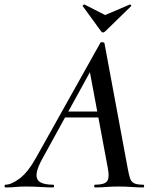

<svg xmlns="http://www.w3.org/2000/svg" viewBox="-58 -822 681 842"><path d="M-34 0Q-38 0 -38 -6Q-38 -12 -34 -12Q-8 -12 28.5 -39.5Q65 -67 101 -132L382 -634Q384 -638 391.5 -637Q399 -636 400 -633L502 -84Q507 -57 512 -41Q517 -25 530 -18.5Q543 -12 570 -12Q574 -12 574 -6Q574 0 570 0Q545 0 519 -2Q493 -4 462 -4Q432 -4 408 -2Q384 0 359 0Q355 0 355 -6Q355 -12 359 -12Q400 -12 411.5 -27Q423 -42 415 -84L333 -523L379 -583L130 -130Q105 -86 102.5 -60Q100 -34 118.5 -23Q137 -12 175 -12Q179 -12 179 -6Q179 0 174 0Q152 0 120 -2Q88 -4 58 -4Q29 -4 10.5 -2Q-8 0 -34 0ZM209 -307 224 -333H411L413 -307ZM385 -685 305 -795Q304 -797 307 -800Q310 -803 313 -802L403 -756L511 -802Q513 -803 516 -800Q519 -797 517 -795L404 -685Q393 -674 385 -685Z"/></svg>

Font: Cormorant Light SemiBold
Style: Italic
Weight: 600
Italic angle: -10°
Version: Version 4.000